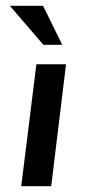

<svg xmlns="http://www.w3.org/2000/svg" viewBox="-20 -640 300 660"><path d="M105 -419H207L156 0H53ZM128 -620 194 -486H129L14 -620Z"/></svg>

Font: Josefin Sans Medium
Style: Italic
Weight: 500
Italic angle: -7°
Designer: Santiago Orozco
Foundry: Typemade
Version: Version 2.000